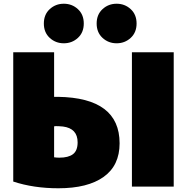

<svg xmlns="http://www.w3.org/2000/svg" viewBox="-20 -985 967 1029"><path d="M51 -705H270V-466H291Q621 -461 621 -217Q621 -98 535.5 -37Q450 24 293 24Q160 24 51 -12ZM396 -222Q396 -297 317 -307Q295 -309 279 -309Q278 -309 275 -308.5Q272 -308 270 -308V-142Q284 -140 298 -140Q347 -140 371.5 -159Q396 -178 396 -222ZM911 15H687V-705H911ZM397.5 -936Q429 -907 429 -859Q429 -811 397.5 -782Q366 -753 322 -753Q278 -753 246.5 -782Q215 -811 215 -859Q215 -907 246.5 -936Q278 -965 322 -965Q366 -965 397.5 -936ZM680.5 -936Q712 -907 712 -859Q712 -811 680.5 -782Q649 -753 605 -753Q561 -753 529.5 -782Q498 -811 498 -859Q498 -907 529.5 -936Q561 -965 605 -965Q649 -965 680.5 -936Z"/></svg>

Font: Repo
Style: ExtraBlack
Weight: 1000
Designer: Stefan Peev
Foundry: Context Ltd
Version: Version 001.000